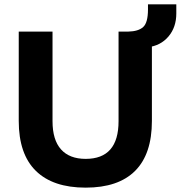

<svg xmlns="http://www.w3.org/2000/svg" viewBox="-20 -850 829 881"><path d="M373 11Q223 11 144.5 -66Q66 -143 66 -295V-705H221V-294Q221 -208 260 -164.5Q299 -121 373 -121Q524 -121 524 -294V-705H677V-295Q677 -143 600 -66Q523 11 373 11ZM657 -633 568 -688V-705Q615 -706 637 -726Q659 -746 659 -807V-830H789V-788Q789 -725 753 -682.5Q717 -640 657 -633Z"/></svg>

Font: Nunito Sans ExtraBold
Style: Regular
Weight: 800
Designer: Vernon Adams
Foundry: Vernon Adams
Version: Version 3.101; ttfautohint (v1.8.4.7-5d5b);gftools[0.9.27]